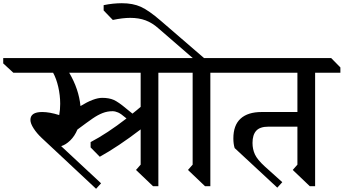

<svg xmlns="http://www.w3.org/2000/svg" viewBox="-123 -1147 2135 1193"><path d="M861 -695V10H828L722 -91L751 -124V-343Q611 -236 497 -173L440 -231V-264Q543 -318 663 -411L653 -419Q629 -440 611 -448Q593 -456 576 -456Q544 -456 514.5 -444.5Q485 -433 453 -411Q421 -389 358 -342Q341 -301 313 -274Q285 -247 257 -239L505 -8L474 26L136 -290Q106 -318 86 -349Q66 -380 66 -402Q66 -451 139 -451Q185 -451 245 -432Q251 -465 251 -502Q251 -555 239 -607Q227 -659 207 -695H-40L-103 -753V-786H960L1017 -728L1018 -695ZM751 -483V-695H307Q367 -593 377 -488Q460 -539 512 -539Q554 -539 583 -526.5Q612 -514 663 -471L700 -441Q727 -462 751 -483Z M1184 -695V10H1151L1045 -91L1074 -124V-695H1000L943 -753V-786H1075L860 -972Q823 -1005 781.5 -1020.5Q740 -1036 686 -1036Q640 -1036 578 -1023L521 -1082V-1115Q579 -1127 634 -1127Q703 -1127 752.5 -1104.5Q802 -1082 876 -1018L1145 -786H1284L1341 -728V-695Z M1835 -695V10H1802L1696 -91L1725 -124V-360H1545Q1492 -360 1469 -334.5Q1446 -309 1446 -259Q1446 -220 1461 -187.5Q1476 -155 1522 -113L1631 -15L1600 19L1335 -227Q1327 -253 1327 -287Q1327 -369 1372 -410Q1417 -451 1503 -451H1725V-695H1270L1208 -753V-786H1935L1992 -728V-695Z"/></svg>

Font: Inknut Antiqua Light
Style: Regular
Weight: 300
Designer: Claus Eggers Sørensen
Foundry: Claus Eggers Sørensen
Version: Version 1.003; ttfautohint (v1.8.2) -l 8 -r 50 -G 200 -x 14 